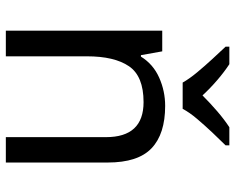

<svg xmlns="http://www.w3.org/2000/svg" viewBox="-94 -712 806 658"><g transform="rotate(90 309.0 -383.0)"><path d="M343 -546Q439 -546 488 -499.5Q537 -453 537 -349V0H450V-343Q450 -472 330 -472Q241 -472 207 -422Q173 -372 173 -278V0H85V-536H156L169 -463H174Q200 -505 246 -525.5Q292 -546 343 -546ZM263 -606Q250 -629 228 -655.5Q206 -682 182 -708Q158 -734 140 -753V-766H200Q226 -749 254 -725Q282 -701 307 -674Q334 -701 362 -725Q390 -749 416 -766H478V-753Q459 -734 434.5 -708Q410 -682 387.5 -655.5Q365 -629 353 -606Z"/></g></svg>

Font: Noto Sans Medefaidrin
Style: Regular
Weight: 400
Designer: Dalton Maag Ltd
Foundry: Dalton Maag Ltd
Version: Version 1.002; ttfautohint (v1.8.4.7-5d5b)